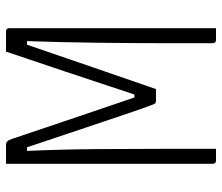

<svg xmlns="http://www.w3.org/2000/svg" viewBox="-70 -670 740 640"><g transform="rotate(-90 300.0 -350.0)"><path d="M124 0H85Q74 0 74 -11V-700H138Q144 -700 148.5 -696Q153 -692 157 -680Q188 -587 221 -490Q254 -393 295 -272H305Q346 -396 380.5 -499.5Q415 -603 448 -700H515Q526 -700 526 -689V0H487Q476 0 476 -11V-162Q476 -274 477.5 -395.5Q479 -517 483 -630H471Q429 -507 394 -405.5Q359 -304 323 -200H284Q281 -200 277.5 -201.5Q274 -203 272 -209Q264 -229 249 -273Q234 -317 214 -376.5Q194 -436 172 -501.5Q150 -567 129 -630H117Q122 -517 123 -395Q124 -273 124 -162Z"/></g></svg>

Font: Recursive Mn Lnr St Lt
Style: Regular
Weight: 300
Monospace: yes
Version: Version 1.079;hotconv 1.0.112;makeotfexe 2.5.65598; ttfautoh